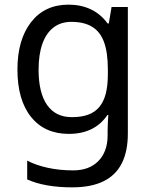

<svg xmlns="http://www.w3.org/2000/svg" viewBox="-20 -566 655 826"><path d="M275 -546Q328 -546 370.5 -526Q413 -506 443 -465H448L460 -536H530V9Q530 85 504 136.5Q478 188 425 214Q372 240 290 240Q232 240 183.5 231.5Q135 223 97 206V125Q135 145 186 156Q237 167 295 167Q364 167 403.5 126.5Q443 86 443 16V-5Q443 -17 444 -39.5Q445 -62 446 -71H442Q414 -30 372.5 -10Q331 10 276 10Q172 10 113.5 -63Q55 -136 55 -267Q55 -395 113.5 -470.5Q172 -546 275 -546ZM287 -472Q242 -472 210.5 -448Q179 -424 162.5 -378Q146 -332 146 -266Q146 -167 182.5 -114.5Q219 -62 289 -62Q330 -62 359 -72.5Q388 -83 407 -105.5Q426 -128 435 -163Q444 -198 444 -246V-267Q444 -340 427.5 -385Q411 -430 376 -451Q341 -472 287 -472Z"/></svg>

Font: ukannada85
Style: Book
Weight: 400
Designer: Jelle Bosma - Monotype Design Team
Foundry: Monotype Imaging Inc.
Version: Version 2.003